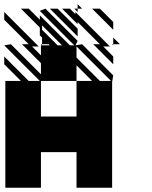

<svg xmlns="http://www.w3.org/2000/svg" viewBox="-25 -879 712 899"><path d="M505.2 -666.7 500 -671.9H505.2ZM505.2 -578.1 411.5 -671.9H442.7L338.5 -776V-765.6L265.6 -838.5H302.1L328.1 -812.5V-822.9L489.6 -661.5H458.3L505.2 -614.6ZM505.2 -739.6 406.2 -838.5H442.7L505.2 -776ZM338.5 -822.9 322.9 -838.5H338.5ZM338.5 -708.3 208.3 -838.5H244.8L338.5 -744.8ZM505.2 -671.9H536.5L505.2 -703.1ZM171.9 -671.9V-666.7L166.7 -671.9ZM171.9 -671.9H203.1L171.9 -703.1ZM338.5 -838.5H359.4L338.5 -859.4ZM328.1 -666.7 359.4 -671.9 505.2 -526 500 -494.8V0H333.3V-166.7H166.7V0H0V-500H72.9L-5.2 -578.1V-614.6L109.4 -500H161.5L-5.2 -666.7L26 -671.9L166.7 -531.2V-583.3L78.1 -671.9H109.4L-5.2 -786.5V-822.9L156.2 -661.5H125L166.7 -619.8V-666.7H208.3L161.5 -713.5V-750L72.9 -838.5H109.4L161.5 -786.5V-807.3L302.1 -666.7H322.9L161.5 -828.1L187.5 -838.5L338.5 -687.5ZM171.9 -760.4V-739.6L244.8 -666.7H265.6ZM333.3 -333.3V-500H406.2L333.3 -572.9V-500H166.7V-494.8V-333.3ZM500 -333.3V-166.7ZM442.7 -500H494.8L333.3 -661.5V-609.4Z"/></svg>

Font: 0xA000-Monochrome
Style: Monochrome
Weight: 400
Version: Version 0.1